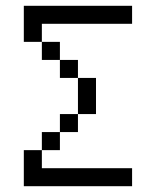

<svg xmlns="http://www.w3.org/2000/svg" viewBox="-20 -645 540 665"><path d="M437.5 0V-62.5H125V-125H62.5Q62.5 -125 62.5 0ZM437.5 -562.5V-625H62.5Q62.5 -625 62.5 -500H125V-437.5H187.5V-375H250Q250 -375 250 -250H187.5V-187.5H125V-125H187.5V-187.5H250V-250H312.5Q312.5 -250 312.5 -375H250V-437.5H187.5V-500H125V-562.5Z"/></svg>

Font: Unifont
Style: Regular
Weight: 500
Version: Version 15.1.04